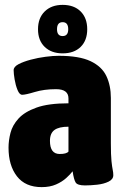

<svg xmlns="http://www.w3.org/2000/svg" viewBox="-20 -760 505 788"><path d="M151 8Q84 8 49.5 -36.5Q15 -81 15 -154Q15 -183 23 -214.5Q31 -246 56 -273.5Q81 -301 130 -318.5Q179 -336 261 -336V-356Q261 -394 210 -394Q161 -394 123 -382.5Q85 -371 71 -371Q60 -371 52 -390.5Q44 -410 40 -434Q36 -458 36 -472Q36 -486 56 -496.5Q76 -507 106 -515Q136 -523 167 -527Q198 -531 221 -531Q305 -531 351.5 -509Q398 -487 416.5 -448Q435 -409 435 -358V-172Q435 -123 437.5 -99Q440 -75 442.5 -63.5Q445 -52 445 -41Q445 -24 425.5 -14.5Q406 -5 379 -2Q352 1 329 1Q298 1 290.5 -11Q283 -23 278 -57Q269 -45 252 -29.5Q235 -14 210 -3Q185 8 151 8ZM225 -128Q253 -128 261 -138V-240Q222 -240 203.5 -226.5Q185 -213 185 -182Q185 -128 225 -128ZM237 -541Q191 -541 163.5 -567.5Q136 -594 136 -640Q136 -686 163.5 -713Q191 -740 237 -740Q284 -740 311 -713Q338 -686 338 -640Q338 -594 311 -567.5Q284 -541 237 -541ZM237 -612Q260 -612 260 -640Q260 -669 237 -669Q214 -669 214 -640Q214 -612 237 -612Z"/></svg>

Font: Asap Condensed Black
Style: Regular
Weight: 900
Width: 3
Designer: Pablo Cosgaya
Foundry: Omnibus-Type
Version: Version 3.001; ttfautohint (v1.8.4.7-5d5b)